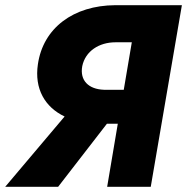

<svg xmlns="http://www.w3.org/2000/svg" viewBox="-50 -720 721 740"><path d="M651 -700H394C233 -699 116 -612 96 -472C82 -378 123 -307 199 -271L-30 0H174L362 -243H404L363 0H531ZM351 -374C291 -376 257 -410 267 -465C279 -523 332 -557 395 -557H458L427 -374Z"/></svg>

Font: Jost*
Style: Bold Italic
Weight: 700
Italic angle: -10°
Version: Version 3.7